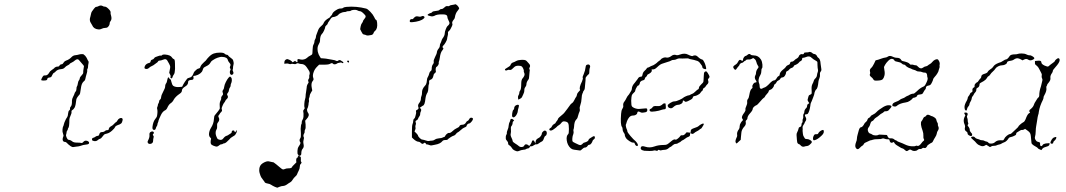

<svg xmlns="http://www.w3.org/2000/svg" viewBox="-20 -693 4963 894"><path d="M535 -141Q542 -145 547 -143Q552 -141 551 -134Q549 -123 544.5 -118.5Q540 -114 527 -110Q518 -107 516 -101.5Q514 -96 502 -85Q490 -74 478 -71Q469 -69 466.5 -67.5Q464 -66 458 -58Q451 -48 446 -47Q441 -46 435 -40.5Q429 -35 419.5 -36Q410 -37 409 -41Q406 -50 416 -52Q420 -53 424.5 -56.5Q429 -60 435 -60.5Q441 -61 442 -67Q445 -78 454 -78Q464 -78 470 -84Q473 -87 479 -87Q484 -87 485 -88Q486 -89 487 -94Q489 -101 497 -105Q505 -109 511 -116Q517 -123 520 -124Q523 -125 526.5 -131.5Q530 -138 535 -141ZM361 -441Q367 -441 369 -440Q371 -439 377 -433Q384 -424 386 -418.5Q388 -413 391 -409Q394 -405 392 -397.5Q390 -390 390 -383Q390 -376 387.5 -372.5Q385 -369 386 -366Q387 -363 385 -355Q379 -335 377 -324Q376 -318 370 -314Q361 -306 358 -290Q355 -271 353 -259Q352 -253 347 -249Q335 -235 335 -227Q333 -205 328 -193Q322 -183 317 -180.5Q312 -178 313 -172Q314 -166 308.5 -154.5Q303 -143 303 -136Q303 -102 298 -97Q296 -95 296 -92Q296 -89 293 -85Q290 -81 290 -77Q290 -73 288 -67Q286 -61 290.5 -52Q295 -43 297.5 -42.5Q300 -42 305 -41Q310 -40 316.5 -34.5Q323 -29 338 -29Q353 -29 358 -27.5Q363 -26 368 -32Q373 -38 380 -38Q386 -38 390.5 -35Q395 -32 395 -28Q395 -21 382 -20Q368 -19 352 -13Q345 -11 337 -10.5Q329 -10 323 -8.5Q317 -7 309.5 -12Q302 -17 299 -20Q288 -32 284 -32Q275 -32 272.5 -39Q270 -46 275 -58Q277 -62 273.5 -70.5Q270 -79 271 -90Q272 -101 274.5 -105.5Q277 -110 277 -113Q277 -115 280 -123Q283 -131 287 -138.5Q291 -146 293 -148Q296 -152 297 -164Q298 -176 302.5 -179Q307 -182 306 -187Q305 -192 309 -196Q316 -203 315 -224Q315 -232 320.5 -242.5Q326 -253 327 -257.5Q328 -262 332 -266.5Q336 -271 336 -279.5Q336 -288 338.5 -291Q341 -294 342.5 -304.5Q344 -315 347.5 -319Q351 -323 351.5 -328.5Q352 -334 360 -342Q368 -350 367.5 -355.5Q367 -361 369 -372Q371 -383 371 -385Q371 -387 360.5 -398.5Q350 -410 348 -413Q341 -422 328 -411Q323 -406 313.5 -401.5Q304 -397 304 -395Q304 -393 295.5 -389Q287 -385 281.5 -378.5Q276 -372 264 -371Q248 -370 239 -360Q236 -356 231.5 -354Q227 -352 223 -343Q220 -336 218 -334.5Q216 -333 210 -332Q201 -331 200.5 -326Q200 -321 196 -319.5Q192 -318 182.5 -318Q173 -318 172 -320Q171 -322 175.5 -330.5Q180 -339 183 -341Q185 -342 193 -342Q202 -342 210 -356Q212 -361 221 -367Q230 -373 232 -375Q233 -378 239.5 -381Q246 -384 250 -383Q255 -383 257 -387.5Q259 -392 263.5 -393Q268 -394 270 -394.5Q272 -395 276.5 -402Q281 -409 288 -411Q303 -416 314 -428Q321 -435 331 -436Q341 -437 347 -439Q353 -441 361 -441ZM438 -664Q449 -670 458 -665Q462 -662 468.5 -662Q475 -662 485.5 -651.5Q496 -641 495 -635Q494 -629 497 -621Q502 -604 495 -595Q491 -590 491 -587Q491 -575 482 -567Q478 -563 469.5 -563Q461 -563 453.5 -559Q446 -555 438 -556Q416 -558 409 -576Q406 -582 402 -588Q395 -599 401 -616Q403 -623 404 -629Q405 -635 408 -639.5Q411 -644 417.5 -652.5Q424 -661 428 -661Q432 -661 438 -664Z M684 -80Q693 -83 696 -77Q698 -73 695 -71Q689 -67 694 -61Q697 -58 695 -52Q693 -46 693 -38Q693 -25 680 -23Q673 -22 670 -26Q665 -31 669 -38Q677 -53 676 -64Q674 -76 684 -80ZM1044 -331Q1050 -337 1051 -337Q1052 -337 1056 -332.5Q1060 -328 1059.5 -319Q1059 -310 1056.5 -305.5Q1054 -301 1054 -295.5Q1054 -290 1050.5 -285.5Q1047 -281 1046 -273Q1045 -265 1041 -261Q1035 -254 1039 -249Q1045 -240 1036 -232Q1031 -228 1029 -223Q1027 -218 1024 -215Q1021 -212 1016.5 -201.5Q1012 -191 1012 -188Q1012 -185 1013.5 -180.5Q1015 -176 1010 -171.5Q1005 -167 1002.5 -162Q1000 -157 997.5 -155Q995 -153 998 -147Q1005 -135 995 -123Q990 -118 991 -107Q992 -96 988 -90Q984 -84 984 -74Q984 -63 992 -48Q993 -45 1000 -43Q1007 -41 1011 -42Q1016 -43 1021 -50Q1028 -59 1036 -61Q1040 -62 1046 -66.5Q1052 -71 1055.5 -72.5Q1059 -74 1059 -79Q1059 -84 1063 -85Q1071 -87 1072 -81Q1073 -77 1075 -77.5Q1077 -78 1078 -81Q1079 -85 1081 -86Q1082 -86 1083 -84L1081 -75Q1078 -71 1077 -68Q1074 -62 1062 -56Q1054 -52 1047 -43Q1033 -28 1026 -26Q1019 -25 1017 -23Q1015 -21 1010.5 -21Q1006 -21 1001.5 -17Q997 -13 992 -11Q987 -9 975 -14Q965 -18 962.5 -22Q960 -26 961 -37L963 -48L958 -54Q953 -59 953 -68Q954 -84 962 -97Q975 -117 976 -138Q977 -153 980 -156Q1001 -181 1003 -186Q1004 -188 1003 -201.5Q1002 -215 1006.5 -223.5Q1011 -232 1010 -236.5Q1009 -241 1014 -247Q1018 -251 1018.5 -253.5Q1019 -256 1016 -266Q1015 -270 1019 -274.5Q1023 -279 1024 -289Q1025 -298 1031.5 -311Q1038 -324 1044 -331ZM749 -439Q774 -437 781 -425Q785 -419 789 -418Q793 -417 794 -409.5Q795 -402 795 -372Q794 -352 790 -347Q786 -342 784 -336Q781 -324 775 -330Q772 -332 774 -335.5Q776 -339 772 -346L768 -354L770 -365Q773 -378 772.5 -383Q772 -388 767 -397Q760 -408 759 -411Q758 -414 753 -416.5Q748 -419 739 -415Q730 -411 724 -411Q718 -411 716 -407Q714 -403 709.5 -400.5Q705 -398 700 -393.5Q695 -389 687 -385.5Q679 -382 675 -378Q666 -369 656 -373Q650 -375 655 -386Q659 -395 671 -399Q677 -400 679 -402Q681 -404 682 -410Q683 -414 689 -415.5Q695 -417 697.5 -421.5Q700 -426 704.5 -427.5Q709 -429 717 -432Q725 -435 728.5 -434Q732 -433 735 -436.5Q738 -440 749 -439ZM1065 -361Q1070 -351 1063 -346Q1055 -341 1051 -351Q1049 -358 1051 -363Q1056 -371 1052 -374Q1048 -377 1053 -388Q1055 -393 1048.5 -400.5Q1042 -408 1041 -413Q1038 -427 1016 -428Q1005 -429 992.5 -424Q980 -419 977 -416.5Q974 -414 969 -411.5Q964 -409 959 -400Q954 -391 941 -385Q931 -380 928.5 -377.5Q926 -375 923 -365Q921 -358 912 -351Q903 -344 891 -341L880 -339L881 -333Q883 -321 872 -321Q867 -321 861.5 -319Q856 -317 856 -311Q856 -298 842 -290Q827 -281 827 -271Q827 -263 816 -256Q797 -243 789 -229Q784 -218 773 -211Q765 -205 758 -189Q756 -184 750 -180Q738 -175 730 -159Q718 -134 718 -131Q718 -128 715.5 -122.5Q713 -117 713 -113.5Q713 -110 710 -105.5Q707 -101 706 -97Q704 -88 698 -88Q688 -88 690 -103Q693 -127 703 -139Q709 -146 711 -152Q715 -174 712 -185Q710 -190 712.5 -195Q715 -200 715 -203.5Q715 -207 718 -212Q721 -217 721 -221.5Q721 -226 725.5 -229.5Q730 -233 730.5 -241.5Q731 -250 740 -266.5Q749 -283 749 -290Q749 -300 755 -307Q757 -311 759 -321.5Q761 -332 764 -332.5Q767 -333 768 -329Q769 -325 773 -324Q776 -323 778 -312Q781 -298 787 -293Q798 -286 817 -288L828 -289L834 -301Q841 -313 845.5 -318.5Q850 -324 851.5 -326.5Q853 -329 861 -331Q874 -333 880 -349Q883 -358 886.5 -361Q890 -364 894.5 -368.5Q899 -373 905 -374Q909 -375 910.5 -376.5Q912 -378 914 -384Q918 -393 929.5 -403Q941 -413 941 -414.5Q941 -416 952.5 -428Q964 -440 976 -444Q988 -448 1004.5 -448Q1021 -448 1026 -443Q1031 -438 1036 -438Q1041 -438 1042.5 -434.5Q1044 -431 1054 -424Q1064 -417 1065 -413.5Q1066 -410 1067.5 -404Q1069 -398 1067 -391Q1065 -384 1065 -378Q1065 -372 1063.5 -369Q1062 -366 1065 -361Z M1598 -410Q1599 -412 1601.5 -411Q1604 -410 1605 -408Q1606 -404 1604.5 -402.5Q1603 -401 1600 -403Q1594 -406 1598 -410ZM1594 -661Q1638 -665 1685 -653Q1692 -651 1704.5 -638Q1717 -625 1722 -614Q1727 -602 1731 -600.5Q1735 -599 1736 -587Q1739 -559 1726 -549Q1721 -545 1719 -538.5Q1717 -532 1709 -530Q1692 -526 1685 -529Q1682 -531 1676 -532Q1671 -533 1669 -535Q1667 -537 1663 -545L1657 -557L1659 -569Q1661 -580 1665.5 -585.5Q1670 -591 1670 -594Q1670 -597 1676 -604Q1683 -612 1682.5 -617Q1682 -622 1673 -630Q1662 -641 1655 -641Q1651 -641 1644.5 -644.5Q1638 -648 1627 -647Q1616 -646 1614 -643.5Q1612 -641 1603.5 -641Q1595 -641 1593 -639Q1591 -637 1583 -637Q1577 -637 1567 -632.5Q1557 -628 1556 -625Q1555 -622 1546.5 -618Q1538 -614 1534 -614Q1524 -614 1518 -603Q1514 -596 1510.5 -592Q1507 -588 1506 -583.5Q1505 -579 1499.5 -575Q1494 -571 1494 -566Q1494 -562 1488.5 -550Q1483 -538 1478 -534Q1470 -525 1470 -502Q1470 -497 1464 -486.5Q1458 -476 1458.5 -464Q1459 -452 1461 -448Q1463 -444 1464 -439Q1465 -437 1469 -430Q1473 -423 1474 -422Q1474 -422 1487 -421Q1500 -420 1506 -418.5Q1512 -417 1526 -415Q1540 -413 1545 -410Q1550 -407 1555 -411Q1560 -415 1566 -412Q1579 -405 1579 -401Q1579 -399 1576 -399Q1573 -399 1571 -401Q1568 -403 1563.5 -401.5Q1559 -400 1556 -400Q1553 -400 1549 -397Q1545 -394 1539 -393.5Q1533 -393 1531 -396Q1526 -402 1517 -396Q1510 -391 1478 -392H1466L1456 -382Q1446 -372 1441 -359Q1434 -341 1439 -329Q1442 -322 1436 -316Q1427 -305 1432 -282L1434 -272L1428 -262Q1422 -252 1422 -247Q1422 -242 1419.5 -237Q1417 -232 1418.5 -227.5Q1420 -223 1418 -217Q1416 -211 1417 -209Q1417 -207 1415 -198.5Q1413 -190 1411 -187.5Q1409 -185 1410 -178.5Q1411 -172 1414 -168Q1424 -156 1407 -138L1401 -131L1403 -113Q1404 -95 1401 -90.5Q1398 -86 1398.5 -80.5Q1399 -75 1396 -71Q1390 -61 1395 -53Q1396 -50 1393.5 -41Q1391 -32 1393 -24Q1397 -8 1389 0Q1383 7 1383 21Q1383 31 1376 32L1372 33L1376 35Q1380 37 1380.5 39Q1381 41 1381 48Q1380 59 1382 60Q1387 63 1380 71Q1376 74 1376 83Q1376 92 1370.5 102.5Q1365 113 1363.5 118Q1362 123 1355 129Q1348 135 1342.5 144Q1337 153 1332 155.5Q1327 158 1323 161Q1308 173 1297 173Q1291 173 1281 177L1271 181L1260 177Q1249 172 1242.5 167.5Q1236 163 1228 162Q1212 159 1212 154Q1212 153 1203.5 142.5Q1195 132 1193 125.5Q1191 119 1188.5 111.5Q1186 104 1187.5 92.5Q1189 81 1196 73Q1203 66 1213.5 61.5Q1224 57 1230 58Q1236 60 1244 61Q1252 62 1254 63Q1263 69 1284 87Q1292 94 1296 95.5Q1300 97 1306.5 94Q1313 91 1320 91Q1337 91 1339 86Q1340 82 1350 73L1360 63L1359 54Q1359 47 1361.5 43Q1364 39 1367 40Q1370 41 1367.5 39Q1365 37 1368 35Q1373 31 1368 27Q1364 24 1365 10Q1366 -4 1369 -8Q1379 -22 1379 -28Q1379 -30 1376 -34Q1373 -42 1378 -49Q1382 -54 1381 -72Q1380 -90 1380 -93Q1381 -113 1384 -116Q1385 -117 1385 -123.5Q1385 -130 1388.5 -135Q1392 -140 1393 -149Q1394 -167 1392 -174Q1391 -179 1395.5 -183.5Q1400 -188 1398 -192Q1396 -196 1397 -210Q1398 -224 1400.5 -231.5Q1403 -239 1403 -246Q1403 -253 1405 -263.5Q1407 -274 1408 -285Q1408 -296 1416 -307Q1418 -310 1416 -313Q1413 -319 1417 -325Q1421 -330 1420 -335.5Q1419 -341 1421 -345Q1425 -356 1416 -368Q1412 -373 1408 -380Q1398 -395 1383 -395Q1377 -395 1371 -397.5Q1365 -400 1360 -396.5Q1355 -393 1347 -395Q1339 -397 1335 -395Q1331 -393 1326 -395.5Q1321 -398 1312 -397L1304 -396V-402Q1304 -413 1314 -417Q1318 -419 1326.5 -415Q1335 -411 1339 -407L1342 -403L1348 -406L1354 -410L1358 -406Q1363 -403 1364.5 -403.5Q1366 -404 1365 -409Q1364 -416 1367 -417.5Q1370 -419 1379 -416Q1387 -414 1396 -416.5Q1405 -419 1410.5 -424.5Q1416 -430 1424.5 -434Q1433 -438 1434 -441.5Q1435 -445 1435.5 -462Q1436 -479 1440 -486Q1444 -493 1444 -499Q1444 -505 1447.5 -510.5Q1451 -516 1451 -521Q1451 -526 1454 -533Q1457 -540 1461 -551.5Q1465 -563 1475 -571Q1485 -579 1487 -586Q1492 -598 1511 -609Q1518 -613 1518 -615Q1518 -617 1522 -620Q1526 -623 1528 -630Q1532 -639 1552 -650Q1560 -654 1567 -653.5Q1574 -653 1578 -656.5Q1582 -660 1594 -661Z M1943 -617Q1951 -621 1956 -615Q1960 -610 1945 -601Q1934 -595 1917 -592Q1898 -589 1893 -589.5Q1888 -590 1888 -593Q1887 -597 1890 -601Q1893 -605 1897.5 -604Q1902 -603 1904 -606Q1913 -617 1920 -617Q1926 -617 1931 -615.5Q1936 -614 1943 -617ZM2097 -672Q2099 -675 2104.5 -671.5Q2110 -668 2114 -662Q2118 -656 2118 -654Q2118 -652 2111 -643Q2101 -632 2098 -612Q2097 -606 2093 -602Q2083 -590 2086 -583Q2088 -578 2084.5 -571.5Q2081 -565 2078 -558.5Q2075 -552 2070 -548.5Q2065 -545 2066 -540Q2067 -535 2064.5 -526Q2062 -517 2062 -513Q2062 -508 2055.5 -496.5Q2049 -485 2045 -482Q2039 -476 2041 -472Q2042 -472 2044 -469Q2046 -466 2040 -459Q2031 -449 2028 -425Q2026 -412 2024 -407.5Q2022 -403 2023 -399Q2024 -396 2020 -389.5Q2016 -383 2013 -382Q2010 -381 2009 -374.5Q2008 -368 2009 -364Q2012 -357 2003 -351Q1999 -348 1998 -340Q1995 -325 1985 -322Q1977 -320 1978 -311Q1979 -304 1977 -301Q1975 -298 1974.5 -283.5Q1974 -269 1971 -263Q1963 -251 1961 -234Q1958 -203 1949 -201Q1946 -199 1940 -195L1934 -191L1938 -188Q1944 -182 1939 -173Q1936 -167 1936.5 -162Q1937 -157 1932.5 -151Q1928 -145 1926.5 -140Q1925 -135 1920 -133Q1912 -129 1916 -122Q1918 -117 1915.5 -111.5Q1913 -106 1914.5 -100Q1916 -94 1913 -88L1910 -81L1913 -78Q1924 -68 1926 -63Q1927 -57 1934.5 -50Q1942 -43 1947 -43Q1954 -42 1964 -38.5Q1974 -35 1978 -36.5Q1982 -38 1990 -38Q1998 -38 2005 -43Q2012 -48 2024.5 -49Q2037 -50 2040 -52Q2043 -54 2047.5 -55Q2052 -56 2054 -62Q2057 -67 2062.5 -71Q2068 -75 2071 -74Q2076 -72 2089 -84Q2096 -91 2106.5 -96Q2117 -101 2118 -103Q2121 -112 2131 -112Q2144 -112 2150 -123Q2153 -129 2157 -130Q2161 -131 2164 -137Q2169 -148 2179 -144Q2187 -141 2176 -127Q2169 -118 2164 -118Q2161 -118 2157 -114.5Q2153 -111 2153 -108Q2153 -103 2142 -99Q2136 -97 2125.5 -87.5Q2115 -78 2111 -76.5Q2107 -75 2103 -69Q2099 -63 2092 -61Q2087 -60 2076.5 -53Q2066 -46 2064 -43Q2063 -41 2053.5 -41Q2044 -41 2040 -36Q2030 -23 2005 -19Q1995 -17 1990 -16Q1985 -15 1978 -18Q1971 -21 1967.5 -20.5Q1964 -20 1963 -24Q1962 -27 1958.5 -28Q1955 -29 1953 -26Q1947 -19 1938 -29Q1933 -33 1929 -33Q1919 -33 1904 -47L1898 -53V-81Q1898 -109 1901 -115.5Q1904 -122 1904 -129.5Q1904 -137 1908.5 -140.5Q1913 -144 1915 -155Q1919 -167 1917 -174Q1916 -179 1921 -181Q1932 -186 1928 -194Q1924 -204 1932 -213.5Q1940 -223 1940 -236Q1940 -240 1942.5 -246Q1945 -252 1945 -261Q1944 -278 1959 -294Q1965 -300 1966.5 -309.5Q1968 -319 1968.5 -324.5Q1969 -330 1972 -334Q1976 -340 1980 -355Q1982 -360 1986 -362.5Q1990 -365 1990 -371Q1990 -388 1997 -395Q2001 -400 1999.5 -406Q1998 -412 2006 -428Q2014 -444 2014 -447Q2014 -457 2024 -469Q2028 -474 2028 -480Q2028 -486 2031 -491.5Q2034 -497 2035.5 -502.5Q2037 -508 2040 -513Q2051 -527 2051 -539Q2051 -545 2055.5 -556.5Q2060 -568 2063 -571Q2073 -579 2073 -586Q2073 -589 2068 -599Q2063 -609 2063 -614Q2063 -618 2061 -620.5Q2059 -623 2054.5 -624.5Q2050 -626 2042 -626Q2014 -627 2002 -619Q1996 -616 1988 -617Q1971 -620 1971 -624Q1971 -625 1974.5 -627.5Q1978 -630 1982 -631.5Q1986 -633 1987.5 -633Q1989 -633 1992.5 -637Q1996 -641 2009.5 -642Q2023 -643 2026.5 -647Q2030 -651 2036 -651Q2042 -651 2049.5 -658.5Q2057 -666 2063.5 -664.5Q2070 -663 2073 -666Q2076 -669 2085.5 -670Q2095 -671 2097 -672Z M2360 -139Q2364 -141 2370 -136L2374 -132L2371 -129Q2367 -127 2367 -122Q2367 -112 2360 -104Q2358 -101 2359 -89.5Q2360 -78 2358 -70.5Q2356 -63 2361.5 -52Q2367 -41 2367 -36.5Q2367 -32 2378.5 -25Q2390 -18 2395.5 -13Q2401 -8 2409.5 -8.5Q2418 -9 2421 -15Q2424 -21 2429.5 -21Q2435 -21 2439 -17.5Q2443 -14 2444.5 -14Q2446 -14 2450.5 -21Q2455 -28 2456 -32Q2458 -40 2462.5 -39.5Q2467 -39 2470 -31L2473 -25L2474 -33Q2475 -42 2482 -47Q2489 -52 2492 -53Q2493 -54 2494.5 -55.5Q2496 -57 2497.5 -59Q2499 -61 2500.5 -63.5Q2502 -66 2502.5 -68Q2503 -70 2503 -72Q2503 -75 2508 -80Q2513 -85 2516 -85Q2527 -85 2526 -71Q2525 -63 2520 -60.5Q2515 -58 2512 -47.5Q2509 -37 2502.5 -34Q2496 -31 2489 -25.5Q2482 -20 2477.5 -21Q2473 -22 2465.5 -16.5Q2458 -11 2453 -12Q2448 -13 2446 -7Q2444 -4 2442.5 -3Q2441 -2 2438 -2Q2432 -1 2429 1.5Q2426 4 2419 4Q2407 5 2393 11Q2387 13 2377 8Q2367 3 2365 -2Q2359 -12 2351 -17Q2346 -19 2346 -25.5Q2346 -32 2340.5 -37.5Q2335 -43 2335 -48Q2334 -59 2338 -66Q2341 -71 2340 -74Q2339 -78 2347 -98Q2348 -103 2349 -111.5Q2350 -120 2353 -125Q2356 -130 2356 -134Q2356 -138 2360 -139ZM2383 -203Q2391 -207 2395 -204Q2398 -202 2394.5 -191.5Q2391 -181 2391 -176Q2391 -171 2387 -162.5Q2383 -154 2379 -151Q2371 -143 2366 -149Q2363 -152 2365 -165.5Q2367 -179 2370.5 -181.5Q2374 -184 2374 -188Q2374 -198 2383 -203ZM2723 -392Q2731 -387 2726 -376Q2724 -369 2724 -359Q2724 -352 2723 -350Q2722 -348 2715 -342Q2706 -333 2706.5 -327Q2707 -321 2705 -305Q2703 -289 2703 -283Q2703 -277 2699 -272Q2695 -267 2695 -265Q2695 -263 2692 -257.5Q2689 -252 2688 -234.5Q2687 -217 2682.5 -205Q2678 -193 2679.5 -186Q2681 -179 2679 -175Q2676 -170 2669 -145Q2668 -141 2662 -135Q2654 -126 2653 -103Q2652 -93 2650.5 -90.5Q2649 -88 2650.5 -81.5Q2652 -75 2649 -67Q2646 -61 2645 -49.5Q2644 -38 2646 -35Q2647 -32 2658 -27Q2669 -22 2675 -19Q2681 -16 2686 -18.5Q2691 -21 2694 -25Q2697 -29 2704 -30Q2720 -35 2721 -43Q2722 -47 2740 -57Q2750 -63 2750 -52Q2750 -47 2745 -44Q2740 -41 2739 -36.5Q2738 -32 2733.5 -25.5Q2729 -19 2724 -19Q2719 -19 2717 -15Q2711 -6 2704 -6Q2698 -6 2691 1Q2685 7 2682.5 7.5Q2680 8 2671 6.5Q2662 5 2653 4Q2644 3 2637 -3Q2622 -17 2619 -39Q2616 -60 2626 -69Q2629 -71 2629 -92.5Q2629 -114 2625 -120Q2621 -127 2606 -128Q2599 -128 2594 -121Q2589 -114 2582 -110Q2575 -106 2573.5 -103.5Q2572 -101 2561 -93Q2546 -81 2539 -87Q2537 -89 2538 -92Q2539 -95 2543 -97Q2547 -98 2550 -105Q2553 -112 2560 -115.5Q2567 -119 2567 -121Q2567 -123 2572.5 -129.5Q2578 -136 2578 -139Q2578 -143 2603 -163Q2609 -169 2614.5 -177Q2620 -185 2621.5 -186Q2623 -187 2630.5 -198.5Q2638 -210 2643.5 -213Q2649 -216 2654.5 -227.5Q2660 -239 2662.5 -241.5Q2665 -244 2666.5 -252Q2668 -260 2675 -266.5Q2682 -273 2681 -275Q2675 -284 2690 -314Q2696 -328 2693 -332Q2692 -335 2698 -348Q2705 -364 2707 -382Q2708 -390 2713 -391.5Q2718 -393 2718.5 -393Q2719 -393 2723 -392ZM2404 -414Q2426 -416 2432 -409Q2436 -404 2442 -398Q2452 -388 2446 -379Q2443 -374 2445.5 -370.5Q2448 -367 2446 -360Q2445 -352 2444 -338Q2444 -327 2440 -322Q2431 -311 2431 -299Q2431 -294 2426 -287.5Q2421 -281 2421.5 -273Q2422 -265 2417 -255Q2412 -245 2410.5 -241Q2409 -237 2401.5 -233Q2394 -229 2393.5 -229Q2393 -229 2392 -237Q2391 -245 2394.5 -250Q2398 -255 2398 -260.5Q2398 -266 2401 -270Q2407 -276 2407 -303Q2407 -322 2414 -329Q2418 -333 2421 -340Q2424 -347 2421 -353.5Q2418 -360 2419 -362Q2420 -365 2416.5 -373Q2413 -381 2409 -384Q2405 -387 2393.5 -387Q2382 -387 2376 -382Q2370 -377 2364.5 -371.5Q2359 -366 2353 -367.5Q2347 -369 2342.5 -366.5Q2338 -364 2334.5 -365Q2331 -366 2331 -369Q2331 -372 2343 -378.5Q2355 -385 2357 -390Q2360 -400 2371 -403Q2377 -405 2383.5 -409Q2390 -413 2404 -414Z M3244 -114Q3257 -121 3257 -115Q3257 -113 3254 -108Q3251 -103 3248 -98.5Q3245 -94 3244 -94Q3242 -94 3237 -89.5Q3232 -85 3224.5 -81.5Q3217 -78 3213 -74Q3204 -66 3198 -72Q3194 -76 3193 -68Q3193 -67 3193 -65Q3193 -58 3183 -55Q3179 -54 3170.5 -47.5Q3162 -41 3158.5 -40Q3155 -39 3150.5 -34.5Q3146 -30 3144 -30Q3142 -30 3137.5 -26.5Q3133 -23 3126 -23Q3119 -23 3111.5 -16Q3104 -9 3102 -9Q3100 -9 3092.5 -2.5Q3085 4 3075 4.5Q3065 5 3060.5 6.5Q3056 8 3053 7Q3045 2 3042 8Q3041 11 3035 8.5Q3029 6 3024 8Q3019 10 3004.5 10Q2990 10 2980 9Q2958 5 2965 -9Q2969 -15 2984 -10Q3005 -3 3027 -11Q3046 -18 3070 -18Q3081 -18 3086 -20.5Q3091 -23 3105 -35Q3119 -47 3125 -43Q3128 -41 3136.5 -48Q3145 -55 3147.5 -59.5Q3150 -64 3156.5 -63Q3163 -62 3170 -69L3177 -77L3187 -76L3196 -75V-81Q3196 -88 3200 -91Q3204 -94 3216 -98Q3229 -102 3233 -106Q3237 -110 3244 -114ZM3080 -200Q3081 -190 3079.5 -187Q3078 -184 3072 -184Q3068 -184 3062 -182Q3049 -177 3031 -174.5Q3013 -172 3009 -174Q3004 -177 3004.5 -181Q3005 -185 3011 -187Q3016 -189 3018 -193Q3022 -201 3039 -199Q3050 -198 3056.5 -201.5Q3063 -205 3065 -207.5Q3067 -210 3070 -211Q3073 -212 3076.5 -212Q3080 -212 3080 -200ZM3261 -358Q3267 -363 3271 -359Q3272 -358 3275.5 -353Q3279 -348 3281.5 -342.5Q3284 -337 3284 -335Q3284 -333 3279.5 -328Q3275 -323 3277 -319Q3282 -307 3272 -299Q3268 -295 3265.5 -290.5Q3263 -286 3258 -283.5Q3253 -281 3253 -276.5Q3253 -272 3248.5 -269Q3244 -266 3242 -261.5Q3240 -257 3230 -251.5Q3220 -246 3215 -246Q3209 -246 3207 -241.5Q3205 -237 3204 -235Q3203 -233 3196.5 -229Q3190 -225 3183 -222Q3176 -219 3173 -219Q3169 -219 3167 -222Q3165 -225 3162 -225Q3159 -225 3159 -219.5Q3159 -214 3151.5 -209.5Q3144 -205 3138 -205Q3127 -205 3116 -195Q3109 -188 3102 -189Q3089 -191 3089 -202Q3089 -206 3100.5 -213.5Q3112 -221 3120.5 -221Q3129 -221 3144 -228Q3159 -235 3161 -237.5Q3163 -240 3173 -244.5Q3183 -249 3186.5 -249Q3190 -249 3193.5 -251.5Q3197 -254 3203 -256Q3209 -258 3218 -267Q3227 -276 3230.5 -277Q3234 -278 3234.5 -284.5Q3235 -291 3246 -301Q3254 -308 3255 -312Q3256 -316 3257 -340Q3257 -355 3261 -358ZM3146 -439Q3168 -447 3183 -439Q3203 -429 3207 -433Q3209 -435 3216 -435Q3223 -435 3229 -429Q3240 -418 3249 -416Q3254 -415 3259 -404Q3263 -397 3266 -385.5Q3269 -374 3268 -372Q3267 -370 3261.5 -371.5Q3256 -373 3253 -375Q3250 -378 3250 -382Q3250 -386 3245.5 -391Q3241 -396 3238.5 -400.5Q3236 -405 3228 -409Q3210 -415 3197 -417Q3190 -418 3187.5 -420Q3185 -422 3173 -421Q3157 -420 3143 -421Q3137 -421 3130.5 -417.5Q3124 -414 3116.5 -414Q3109 -414 3105 -411Q3101 -408 3085 -403.5Q3069 -399 3065 -397Q3061 -396 3054 -392Q3048 -388 3038.5 -379Q3029 -370 3022 -370H3014L3015 -364Q3015 -359 3009.5 -354.5Q3004 -350 2998.5 -347.5Q2993 -345 2993 -342Q2993 -339 2988 -335Q2983 -331 2983 -329Q2983 -321 2974 -319Q2968 -318 2963.5 -314Q2959 -310 2959 -305Q2959 -303 2957.5 -300.5Q2956 -298 2954 -296Q2952 -294 2950 -294Q2949 -294 2946 -289.5Q2943 -285 2940.5 -279.5Q2938 -274 2938 -271Q2938 -267 2932 -262Q2924 -255 2922 -249.5Q2920 -244 2919 -224Q2919 -201 2923 -197Q2931 -189 2948 -186Q2952 -185 2970.5 -187Q2989 -189 2991.5 -188Q2994 -187 2994 -180Q2994 -175 2990.5 -172.5Q2987 -170 2977 -169Q2967 -167 2961 -171Q2950 -177 2948 -170Q2947 -165 2946 -163Q2939 -155 2927 -155Q2917 -155 2910 -147Q2901 -136 2897 -121Q2896 -116 2894.5 -114Q2893 -112 2894.5 -104Q2896 -96 2898 -92Q2901 -87 2901 -82Q2901 -77 2915.5 -60Q2930 -43 2939 -36Q2945 -30 2948.5 -23.5Q2952 -17 2949 -14Q2946 -12 2942 -14.5Q2938 -17 2936 -23Q2935 -27 2934 -28Q2933 -29 2928 -29Q2921 -29 2911.5 -35.5Q2902 -42 2898 -46Q2889 -57 2889 -67Q2889 -69 2884 -76Q2879 -83 2879 -91Q2879 -99 2876 -102Q2868 -112 2872 -163Q2873 -179 2878 -186.5Q2883 -194 2882 -200Q2880 -212 2888 -221Q2892 -226 2896.5 -235.5Q2901 -245 2905 -249Q2909 -253 2911 -257Q2922 -273 2922 -279Q2922 -293 2936 -308Q2946 -320 2949 -325Q2954 -336 2965 -336Q2968 -336 2969.5 -338.5Q2971 -341 2973 -351Q2975 -358 2982 -364Q2989 -370 2991 -374Q2993 -378 2997 -378.5Q3001 -379 3005.5 -382Q3010 -385 3016 -387Q3021 -388 3030.5 -394.5Q3040 -401 3043 -405Q3045 -407 3050.5 -410.5Q3056 -414 3057 -416.5Q3058 -419 3066.5 -423Q3075 -427 3083 -425Q3094 -423 3107 -433Q3117 -441 3131 -436Q3136 -435 3146 -439Z M3807 -63Q3787 -43 3772 -40Q3767 -39 3766 -44Q3764 -53 3770 -63Q3773 -69 3781 -68Q3783 -68 3784.5 -68Q3786 -68 3787.5 -69Q3789 -70 3789.5 -71Q3790 -72 3791 -74Q3795 -80 3801.5 -84Q3808 -88 3812 -88Q3816 -88 3816 -80Q3816 -72 3807 -63ZM3745 -450Q3747 -452 3752.5 -451Q3758 -450 3761 -447Q3765 -443 3769 -442Q3780 -441 3784 -432Q3786 -427 3789 -425Q3800 -419 3801 -395Q3802 -383 3804 -374Q3806 -365 3801.5 -360Q3797 -355 3798 -346Q3799 -337 3795.5 -329Q3792 -321 3791 -314Q3788 -281 3780 -276Q3778 -275 3775 -268Q3772 -261 3772 -258Q3772 -254 3766.5 -240Q3761 -226 3759.5 -222Q3758 -218 3756 -214.5Q3754 -211 3753 -200Q3749 -173 3741 -163Q3739 -161 3735 -161Q3723 -161 3731 -148Q3737 -138 3731 -129Q3727 -124 3727 -122Q3727 -120 3722 -112.5Q3717 -105 3717 -101Q3718 -89 3717 -84Q3717 -79 3718.5 -69.5Q3720 -60 3722 -58Q3724 -54 3727 -49.5Q3730 -45 3736.5 -45.5Q3743 -46 3750 -42Q3760 -37 3760 -32Q3760 -27 3750 -19Q3743 -13 3737.5 -13Q3732 -13 3727 -11Q3716 -7 3708 -16Q3704 -21 3702 -21Q3700 -21 3695.5 -24.5Q3691 -28 3690.5 -43Q3690 -58 3689 -64Q3688 -70 3692.5 -78.5Q3697 -87 3698 -93.5Q3699 -100 3703 -101Q3712 -103 3712 -113Q3712 -119 3715 -121.5Q3718 -124 3717 -129.5Q3716 -135 3718.5 -139.5Q3721 -144 3720 -151.5Q3719 -159 3722 -163Q3725 -167 3725 -171Q3725 -182 3735 -191Q3738 -194 3738 -200Q3738 -206 3743 -209Q3748 -212 3748 -213Q3748 -214 3743.5 -220Q3739 -226 3741 -231Q3743 -236 3744 -242.5Q3745 -249 3750 -251Q3758 -254 3759 -257.5Q3760 -261 3759 -276Q3758 -293 3763 -302Q3768 -311 3769 -316.5Q3770 -322 3776.5 -328Q3783 -334 3784 -342.5Q3785 -351 3787.5 -357Q3790 -363 3788.5 -369Q3787 -375 3786.5 -388Q3786 -401 3786 -403.5Q3786 -406 3781 -409Q3766 -417 3759 -424Q3749 -435 3732 -427Q3724 -424 3720 -424Q3716 -424 3715.5 -422.5Q3715 -421 3715 -418Q3715 -415 3712 -411.5Q3709 -408 3707 -408Q3705 -408 3701 -403Q3695 -395 3682 -390Q3677 -389 3676 -385Q3674 -379 3664 -376Q3658 -374 3654.5 -369Q3651 -364 3645.5 -362Q3640 -360 3640 -354.5Q3640 -349 3635 -341Q3630 -333 3623 -332.5Q3616 -332 3613.5 -326.5Q3611 -321 3604.5 -318.5Q3598 -316 3595.5 -310Q3593 -304 3588.5 -301.5Q3584 -299 3584 -295Q3584 -291 3578.5 -284Q3573 -277 3569 -276Q3559 -273 3559 -267Q3559 -264 3551 -255.5Q3543 -247 3542 -243.5Q3541 -240 3536.5 -237.5Q3532 -235 3519.5 -220Q3507 -205 3502 -203Q3496 -201 3490.5 -195.5Q3485 -190 3485 -187Q3485 -179 3472 -165Q3460 -152 3460 -141Q3460 -138 3455.5 -134Q3451 -130 3452 -126Q3455 -114 3447 -105Q3433 -90 3432 -75Q3431 -68 3430 -55L3429 -42L3420 -34Q3411 -25 3409.5 -25Q3408 -25 3406 -29Q3402 -35 3409 -51Q3414 -59 3412 -68Q3411 -79 3421 -92Q3424 -97 3424 -105Q3424 -113 3429.5 -121.5Q3435 -130 3438 -132Q3441 -134 3438.5 -137Q3436 -140 3435 -143Q3432 -151 3446 -169Q3452 -177 3451 -183Q3450 -189 3455 -199Q3460 -209 3459 -218Q3458 -227 3462.5 -232Q3467 -237 3469 -251Q3473 -275 3480 -280Q3486 -284 3483 -290Q3482 -294 3487 -301.5Q3492 -309 3498 -309Q3506 -309 3500 -318Q3491 -330 3497 -342Q3500 -347 3500 -351Q3500 -364 3509 -375Q3512 -379 3512 -381Q3512 -383 3508 -389Q3504 -395 3502 -404Q3500 -413 3494 -418L3487 -423L3480 -419Q3473 -415 3465 -416Q3457 -417 3453.5 -413Q3450 -409 3448 -409Q3446 -409 3442.5 -405Q3439 -401 3437 -401Q3434 -401 3429 -398Q3424 -395 3424 -393Q3424 -390 3418 -383.5Q3412 -377 3409.5 -372.5Q3407 -368 3404 -368Q3401 -368 3397.5 -373Q3394 -378 3394 -381Q3394 -386 3409 -395Q3413 -398 3417 -406Q3423 -418 3430 -413Q3440 -405 3440 -417Q3440 -421 3444.5 -427Q3449 -433 3453 -433Q3455 -433 3461 -438Q3469 -445 3475 -439Q3479 -435 3490 -435Q3511 -435 3523 -416Q3529 -406 3530 -392Q3531 -378 3528 -375Q3525 -372 3525 -362Q3525 -352 3521 -345Q3507 -323 3515 -304Q3517 -299 3517 -291Q3517 -283 3521 -280.5Q3525 -278 3529.5 -281Q3534 -284 3538 -285Q3548 -287 3568 -309Q3578 -318 3581 -318Q3591 -318 3597 -330Q3600 -336 3605 -338.5Q3610 -341 3610 -343Q3610 -356 3625 -368Q3634 -375 3638 -380Q3642 -388 3654 -392Q3658 -394 3660 -402Q3661 -406 3667 -406Q3673 -406 3678 -411.5Q3683 -417 3689 -420Q3698 -425 3700 -432Q3701 -436 3706 -439Q3711 -442 3714 -441Q3722 -438 3724 -446Q3725 -449 3734.5 -449Q3744 -449 3745 -450Z M4093 -195Q4107 -203 4117 -203Q4131 -203 4131 -197Q4131 -195 4125.5 -188.5Q4120 -182 4116 -178Q4109 -174 4104 -175Q4099 -176 4095.5 -172Q4092 -168 4086.5 -165.5Q4081 -163 4074.5 -157Q4068 -151 4060.5 -146.5Q4053 -142 4049.5 -136.5Q4046 -131 4043 -130Q4035 -128 4032 -115Q4029 -105 4026 -102Q4019 -94 4021 -85Q4024 -73 4032 -71Q4037 -70 4042 -66Q4046 -63 4056 -62.5Q4066 -62 4070 -65Q4074 -67 4081.5 -66Q4089 -65 4099 -65Q4109 -65 4110 -64Q4111 -63 4114 -56Q4117 -51 4118.5 -50Q4120 -49 4125 -49Q4138 -50 4145 -43Q4148 -40 4150.5 -40Q4153 -40 4156 -37Q4159 -34 4169.5 -30.5Q4180 -27 4194.5 -20Q4209 -13 4224 -12Q4239 -11 4243 -13.5Q4247 -16 4251 -14Q4255 -12 4260.5 -16Q4266 -20 4270.5 -26.5Q4275 -33 4279 -36Q4286 -40 4281 -47Q4279 -49 4279.5 -61Q4280 -73 4276 -84Q4263 -119 4271 -129Q4275 -133 4278 -140.5Q4281 -148 4285.5 -149Q4290 -150 4293 -155Q4298 -162 4310 -156Q4317 -152 4319.5 -152Q4322 -152 4330.5 -146.5Q4339 -141 4340 -134.5Q4341 -128 4344.5 -122.5Q4348 -117 4347 -113.5Q4346 -110 4349 -104Q4354 -94 4346 -83Q4343 -79 4342 -71.5Q4341 -64 4334.5 -54Q4328 -44 4325 -37Q4322 -30 4319 -29Q4314 -27 4306 -21.5Q4298 -16 4298 -15Q4298 -13 4293.5 -7.5Q4289 -2 4283.5 -4Q4278 -6 4273.5 -2Q4269 2 4263.5 1Q4258 0 4252.5 5Q4247 10 4238.5 10Q4230 10 4226 7Q4218 1 4213 5Q4209 8 4204.5 10Q4200 12 4193.5 5.5Q4187 -1 4182 -2Q4177 -3 4170.5 -7.5Q4164 -12 4157.5 -15.5Q4151 -19 4146 -25Q4143 -31 4141.5 -31.5Q4140 -32 4136.5 -29.5Q4133 -27 4128 -29Q4123 -32 4121 -42Q4121 -45 4113.5 -44.5Q4106 -44 4099 -47Q4092 -50 4087.5 -47.5Q4083 -45 4067 -45Q4051 -45 4044.5 -42.5Q4038 -40 4035 -40Q4032 -40 4023.5 -35.5Q4015 -31 4009.5 -29Q4004 -27 4002 -22Q4000 -17 3994.5 -14Q3989 -11 3985 -6Q3972 9 3964 -6Q3960 -15 3966 -31Q3970 -40 3970 -47.5Q3970 -55 3973.5 -67Q3977 -79 3979 -87Q3983 -101 3991 -101Q3993 -101 3997.5 -106Q4002 -111 4004 -116Q4007 -122 4012 -125Q4018 -130 4020 -138Q4021 -142 4026.5 -144.5Q4032 -147 4033.5 -151Q4035 -155 4045 -159.5Q4055 -164 4062 -172Q4070 -181 4093 -195ZM4115 -430Q4123 -436 4139 -428Q4147 -424 4155 -424Q4171 -424 4176 -414Q4178 -410 4182 -409Q4210 -403 4215 -396Q4218 -391 4223 -392Q4228 -393 4233.5 -391Q4239 -389 4244 -389Q4249 -389 4254.5 -382.5Q4260 -376 4266.5 -375Q4273 -374 4278.5 -378.5Q4284 -383 4290.5 -384Q4297 -385 4300 -388Q4303 -391 4309.5 -394.5Q4316 -398 4321 -404.5Q4326 -411 4334 -415Q4341 -418 4345 -417Q4349 -416 4353 -407.5Q4357 -399 4355.5 -393.5Q4354 -388 4355 -384.5Q4356 -381 4353.5 -375Q4351 -369 4351 -367Q4351 -362 4345 -352Q4339 -342 4333 -336Q4325 -327 4325 -324Q4325 -321 4320 -310.5Q4315 -300 4312 -298Q4308 -295 4301 -294Q4291 -292 4291 -283Q4291 -279 4287.5 -275.5Q4284 -272 4280.5 -265Q4277 -258 4274.5 -256Q4272 -254 4263 -253Q4250 -252 4250 -246Q4250 -244 4244.5 -241Q4239 -238 4235 -238Q4231 -238 4228.5 -234Q4226 -230 4216.5 -223.5Q4207 -217 4197 -216Q4171 -212 4158 -202Q4152 -196 4145 -197Q4138 -198 4136.5 -199Q4135 -200 4135 -204Q4135 -213 4152 -219Q4164 -223 4169 -227.5Q4174 -232 4182 -234.5Q4190 -237 4194.5 -240.5Q4199 -244 4203 -245.5Q4207 -247 4211 -249Q4223 -257 4234 -257Q4237 -257 4249 -268Q4264 -283 4278 -289Q4286 -292 4290 -301Q4302 -323 4299 -331Q4297 -335 4297 -342Q4296 -356 4284 -355Q4278 -355 4273 -357.5Q4268 -360 4259.5 -360Q4251 -360 4247 -363Q4243 -366 4235 -368Q4227 -370 4224.5 -372Q4222 -374 4217.5 -375Q4213 -376 4205.5 -380.5Q4198 -385 4196 -388.5Q4194 -392 4189 -392Q4184 -392 4178.5 -397.5Q4173 -403 4160 -405Q4147 -407 4145 -411Q4141 -419 4132 -419Q4125 -419 4115.5 -409.5Q4106 -400 4101 -391L4096 -381L4098 -366Q4101 -352 4098 -340.5Q4095 -329 4090 -324Q4085 -319 4070 -318Q4057 -317 4053 -318Q4049 -319 4046 -324Q4044 -329 4036 -335Q4027 -342 4031 -349Q4033 -352 4031 -359Q4028 -370 4037 -377Q4042 -381 4050 -397L4057 -412L4069 -415Q4081 -419 4088 -421.5Q4095 -424 4102.5 -425Q4110 -426 4115 -430Z M4888 -53Q4897 -57 4898 -54Q4900 -52 4896.5 -46Q4893 -40 4890 -38Q4885 -35 4884.5 -30Q4884 -25 4880 -24Q4864 -22 4877 -43Q4882 -51 4888 -53ZM4485 -165Q4487 -159 4483 -153Q4481 -150 4483.5 -144.5Q4486 -139 4486 -132Q4486 -125 4488 -121Q4490 -117 4487.5 -114Q4485 -111 4485.5 -109Q4486 -107 4491 -101Q4496 -93 4495.5 -88Q4495 -83 4501 -76Q4510 -68 4505 -61Q4501 -57 4490 -64Q4485 -67 4485 -72.5Q4485 -78 4479 -81Q4470 -87 4473 -99Q4475 -105 4472 -112Q4463 -130 4471 -148L4475 -156L4472 -161Q4469 -166 4470 -167.5Q4471 -169 4477 -169Q4483 -169 4485 -165ZM4907 -422Q4914 -422 4914 -413Q4914 -402 4894 -380Q4882 -367 4882 -362Q4882 -358 4879 -354Q4869 -340 4871 -330Q4873 -320 4861 -306Q4856 -301 4856 -298.5Q4856 -296 4853.5 -292.5Q4851 -289 4852 -285Q4855 -271 4843 -250Q4838 -241 4839 -239.5Q4840 -238 4836 -228Q4821 -199 4817 -172Q4816 -161 4814 -158Q4812 -153 4808 -125Q4806 -111 4804.5 -104Q4803 -97 4802.5 -81Q4802 -65 4799.5 -57.5Q4797 -50 4801.5 -42Q4806 -34 4812 -33Q4820 -31 4821.5 -29.5Q4823 -28 4823 -23Q4822 -15 4826.5 -13Q4831 -11 4835 -18Q4838 -23 4849 -25Q4868 -28 4868 -24L4865 -17Q4862 -12 4851 -9.5Q4840 -7 4834 -1L4829 6L4822 3Q4814 0 4812.5 -3Q4811 -6 4801.5 -11Q4792 -16 4788 -20Q4784 -23 4783 -26.5Q4782 -30 4781 -47Q4780 -61 4778.5 -67Q4777 -73 4773.5 -77Q4770 -81 4763 -86L4753 -93L4748 -90Q4742 -87 4738.5 -88Q4735 -89 4728.5 -84.5Q4722 -80 4717 -77.5Q4712 -75 4712 -72Q4712 -69 4711 -66.5Q4710 -64 4701.5 -60Q4693 -56 4687 -55Q4680 -54 4677 -50Q4667 -34 4655 -30Q4649 -28 4643.5 -24.5Q4638 -21 4632 -20Q4626 -19 4621 -16.5Q4616 -14 4607.5 -14Q4599 -14 4595 -11Q4591 -8 4589 -8.5Q4587 -9 4581 -13.5Q4575 -18 4573 -18.5Q4571 -19 4567 -16Q4557 -9 4544 -15Q4533 -19 4528 -25Q4521 -34 4509 -44Q4495 -55 4508 -57Q4516 -58 4519.5 -53Q4523 -48 4531.5 -46Q4540 -44 4543 -42Q4546 -40 4552.5 -40Q4559 -40 4563 -37.5Q4567 -35 4573 -34Q4579 -33 4582 -29Q4585 -24 4596 -24.5Q4607 -25 4614 -32Q4623 -40 4638 -40Q4649 -39 4651 -40Q4653 -41 4655 -45Q4659 -54 4668.5 -61.5Q4678 -69 4684 -69Q4687 -69 4695 -77Q4703 -85 4712.5 -93.5Q4722 -102 4722 -104Q4722 -106 4730.5 -113.5Q4739 -121 4745 -124Q4751 -127 4755 -137Q4764 -162 4772 -166Q4779 -169 4774 -172Q4772 -174 4773 -178Q4774 -182 4779 -185Q4791 -195 4794 -205Q4797 -214 4801.5 -220Q4806 -226 4808 -230.5Q4810 -235 4814.5 -238.5Q4819 -242 4819 -248Q4819 -269 4827 -291Q4829 -298 4830.5 -305.5Q4832 -313 4833.5 -318Q4835 -323 4832 -328.5Q4829 -334 4830.5 -340.5Q4832 -347 4829 -352Q4826 -357 4820.5 -368.5Q4815 -380 4810 -384.5Q4805 -389 4801.5 -392Q4798 -395 4799 -402V-409L4810 -410Q4829 -413 4829 -402Q4829 -395 4843 -388Q4855 -383 4858.5 -383Q4862 -383 4870 -391Q4880 -399 4885.5 -402.5Q4891 -406 4892 -409.5Q4893 -413 4899 -417.5Q4905 -422 4907 -422ZM4789 -430Q4803 -421 4789 -415Q4777 -409 4768 -415Q4759 -422 4747 -415L4741 -412L4736 -415Q4730 -419 4722 -421Q4712 -424 4700 -415Q4694 -411 4685 -410Q4669 -408 4669 -402Q4669 -399 4665.5 -396Q4662 -393 4656.5 -391Q4651 -389 4646 -389Q4637 -389 4627.5 -384Q4618 -379 4614.5 -373Q4611 -367 4603 -360Q4595 -353 4591 -346.5Q4587 -340 4583 -338.5Q4579 -337 4575 -329.5Q4571 -322 4560.5 -315.5Q4550 -309 4545.5 -307Q4541 -305 4541 -301Q4541 -288 4531 -284Q4526 -282 4526 -277Q4527 -269 4520 -262Q4514 -255 4514 -253Q4514 -251 4509.5 -246Q4505 -241 4504.5 -234.5Q4504 -228 4499 -220Q4494 -212 4494 -207.5Q4494 -203 4489 -197.5Q4484 -192 4483 -186Q4481 -174 4475 -180Q4471 -184 4471 -193Q4470 -205 4482 -225Q4486 -233 4486 -237Q4486 -241 4490.5 -246Q4495 -251 4496.5 -256Q4498 -261 4503.5 -263Q4509 -265 4508 -271Q4506 -282 4515 -286Q4519 -288 4518 -293.5Q4517 -299 4522.5 -304.5Q4528 -310 4530 -310Q4532 -310 4536.5 -317Q4541 -324 4545 -327.5Q4549 -331 4549 -336Q4549 -345 4563 -349Q4578 -353 4580 -360Q4582 -364 4591 -370Q4600 -376 4601.5 -378.5Q4603 -381 4609 -388Q4618 -397 4641 -404Q4644 -405 4652 -410.5Q4660 -416 4663 -416Q4671 -416 4682 -433Q4687 -440 4707 -440Q4715 -440 4719.5 -442Q4724 -444 4737.5 -444Q4751 -444 4759.5 -439.5Q4768 -435 4774 -435.5Q4780 -436 4789 -430Z"/></svg>

Font: TT2020 Style D
Style: Italic
Weight: 400
Italic angle: -15°
Version: Version 0.2.000